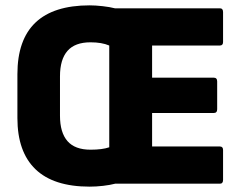

<svg xmlns="http://www.w3.org/2000/svg" viewBox="-20 -686 898 717"><path d="M315 11Q180 11 112.5 -54Q45 -119 45 -245V-409Q45 -666 315 -666Q336 -666 363 -663Q390 -660 409 -655H801Q813 -655 813 -641V-529Q813 -516 801 -516H548V-396H778Q791 -396 791 -382V-278Q791 -264 778 -264H548V-139H801Q813 -139 813 -126V-14Q813 0 801 0H410Q391 5 365 8Q339 11 315 11ZM318 -127Q362 -127 388 -136V-516Q360 -528 318 -528Q260 -528 232 -496Q204 -464 204 -401V-254Q204 -191 232 -159Q260 -127 318 -127Z"/></svg>

Font: Sofia Sans Semi Condensed Black
Style: Regular
Weight: 900
Designer: Botio Nikoltchev, Ani Petrova
Foundry: lettersoup
Version: Version 4.100; ttfautohint (v1.8.4.7-5d5b)